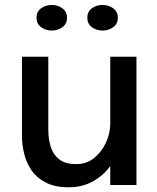

<svg xmlns="http://www.w3.org/2000/svg" viewBox="-20 -766 651 795"><path d="M264.5 9.5Q208 9.5 170.2 -9.8Q132.5 -29 111 -60.2Q89.5 -91.5 80.2 -128.8Q71 -166 71 -201.5V-531H180V-229Q180 -190.5 190 -158.2Q200 -126 225.2 -106.2Q250.5 -86.5 296 -86.5Q338.5 -86.5 370 -112Q401.5 -137.5 419 -176Q436.5 -214.5 436.5 -253.5V-531H545V0H436.5V-78.5Q408 -39 364.2 -14.8Q320.5 9.5 264.5 9.5ZM194.5 -639.5Q169 -639.5 150 -653.8Q131 -668 131 -692.5Q131 -717.5 150 -731.5Q169 -745.5 194.5 -745.5Q219.5 -745.5 238.5 -731.5Q257.5 -717.5 257.5 -692.5Q257.5 -667.5 238.5 -653.5Q219.5 -639.5 194.5 -639.5ZM404.5 -639.5Q379 -639.5 360.2 -653.8Q341.5 -668 341.5 -692.5Q341.5 -717.5 360.2 -731.5Q379 -745.5 404.5 -745.5Q430 -745.5 449 -731.5Q468 -717.5 468 -692.5Q468 -667.5 449 -653.5Q430 -639.5 404.5 -639.5Z"/></svg>

Font: Epilogue Medium
Style: Regular
Weight: 500
Designer: Tyler Finck
Foundry: Etcetera Type Co
Version: Version 2.111; ttfautohint (v1.8.3)